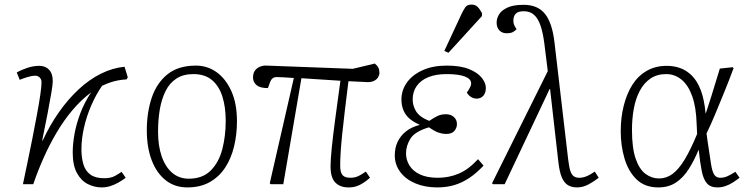

<svg xmlns="http://www.w3.org/2000/svg" viewBox="-20 -803 3275 837"><path d="M423 14Q392 14 363 -0.5Q334 -15 315.5 -48.5Q297 -82 297 -138Q297 -176 305 -220Q313 -264 330.5 -310Q348 -356 377 -400Q334 -368 296 -323Q258 -278 226.5 -224.5Q195 -171 169.5 -113.5Q144 -56 125 0H80Q88 -40 99 -91Q110 -142 120.5 -196Q131 -250 140.5 -300.5Q150 -351 155.5 -388.5Q161 -426 161 -444Q161 -458 152.5 -465.5Q144 -473 135 -473Q119 -473 99.5 -467Q80 -461 66 -455L53 -487Q74 -499 100 -507.5Q126 -516 151 -516Q178 -516 194 -499Q210 -482 210 -449Q210 -435 204 -399.5Q198 -364 188 -311Q178 -258 164 -191L166 -190Q198 -259 238 -315.5Q278 -372 324 -414.5Q370 -457 420.5 -482Q471 -507 523 -512L537 -466L532 -457Q513 -456 494.5 -452.5Q476 -449 459 -443Q442 -437 425 -429Q398 -390 377.5 -342.5Q357 -295 346 -246Q335 -197 335 -152Q335 -116 343.5 -87Q352 -58 374 -42Q396 -26 434 -26Q463 -26 481 -36Q499 -46 510 -54L528 -28Q512 -16 495 -6.5Q478 3 460 8.5Q442 14 423 14Z M797 14Q742 14 702.5 -17Q663 -48 641.5 -104Q620 -160 620 -235Q620 -313 641.5 -377Q663 -441 710 -479Q757 -517 834 -517Q884 -517 924 -488.5Q964 -460 988.5 -406Q1013 -352 1013 -274Q1013 -217 1000.5 -165Q988 -113 962 -73Q936 -33 895 -9.5Q854 14 797 14ZM803 -24Q863 -24 898.5 -59.5Q934 -95 949 -152.5Q964 -210 964 -276Q964 -336 949.5 -382Q935 -428 904 -454Q873 -480 823 -480Q779 -480 749 -460.5Q719 -441 701.5 -405.5Q684 -370 676.5 -325Q669 -280 669 -229Q669 -167 685 -121Q701 -75 731 -49.5Q761 -24 803 -24Z M1499 14Q1463 14 1442 -7Q1421 -28 1421 -78Q1421 -105 1426 -156Q1431 -207 1441 -281.5Q1451 -356 1464 -451Q1423 -454 1379 -456.5Q1335 -459 1294 -462L1215 0H1160L1156 -4L1261 -463Q1233 -465 1214.5 -466Q1196 -467 1186 -467Q1176 -467 1169 -462Q1162 -457 1157 -444L1148 -419Q1131 -419 1119 -422Q1107 -425 1099 -431.5Q1091 -438 1087 -446.5Q1083 -455 1083 -465Q1083 -484 1091.5 -495.5Q1100 -507 1114 -512.5Q1128 -518 1143 -517L1518 -503L1614 -526Q1625 -517 1629.5 -508Q1634 -499 1634 -485Q1634 -476 1628.5 -466.5Q1623 -457 1611.5 -451Q1600 -445 1583 -445Q1574 -445 1552 -446.5Q1530 -448 1499 -449Q1490 -376 1483 -318Q1476 -260 1471.5 -215.5Q1467 -171 1465 -138Q1463 -105 1463 -84Q1463 -60 1468 -48.5Q1473 -37 1483 -32.5Q1493 -28 1507 -28Q1523 -28 1536.5 -33Q1550 -38 1575 -55L1593 -28Q1578 -15 1563.5 -5.5Q1549 4 1534 9Q1519 14 1499 14Z M1886 14Q1833 14 1791 -3.5Q1749 -21 1725 -53Q1701 -85 1701 -126Q1701 -159 1713.5 -185Q1726 -211 1749.5 -230Q1773 -249 1808 -258V-260Q1782 -271 1764.5 -286.5Q1747 -302 1738.5 -323Q1730 -344 1730 -369Q1730 -410 1754 -443.5Q1778 -477 1822.5 -497Q1867 -517 1927 -517Q1988 -517 2025.5 -501.5Q2063 -486 2080.5 -463.5Q2098 -441 2098 -420Q2098 -398 2087 -385.5Q2076 -373 2057 -373Q2050 -373 2042 -376Q2034 -379 2027.5 -384.5Q2021 -390 2015 -399Q2026 -415 2030 -424Q2034 -433 2034 -439Q2034 -459 2006.5 -469.5Q1979 -480 1927 -480Q1880 -480 1847 -466.5Q1814 -453 1796.5 -428Q1779 -403 1779 -369Q1779 -342 1794 -317.5Q1809 -293 1851 -276Q1872 -290 1887.5 -297.5Q1903 -305 1924 -305Q1945 -305 1958.5 -293Q1972 -281 1972 -262Q1972 -246 1961 -232.5Q1950 -219 1924 -219Q1910 -219 1893 -224.5Q1876 -230 1850 -248Q1789 -230 1769.5 -199Q1750 -168 1750 -134Q1750 -106 1765 -81.5Q1780 -57 1811 -42.5Q1842 -28 1889 -28Q1936 -28 1978.5 -45.5Q2021 -63 2064 -109L2088 -81Q2057 -48 2025.5 -27Q1994 -6 1960 4Q1926 14 1886 14ZM1935 -573 1917 -581 1991 -740Q2001 -761 2009 -772Q2017 -783 2035 -783Q2052 -783 2062 -773Q2072 -763 2081 -746V-733Z M2495 14Q2473 14 2456.5 4.5Q2440 -5 2429.5 -29Q2419 -53 2414 -98L2378 -415H2376L2180 0H2129L2125 -4L2368 -493L2353 -613Q2347 -660 2336.5 -691Q2326 -722 2308.5 -738Q2291 -754 2263 -754Q2238 -754 2228 -743Q2218 -732 2218 -713Q2218 -703 2220.5 -696.5Q2223 -690 2226 -685L2232 -676Q2226 -669 2216.5 -663.5Q2207 -658 2188 -658Q2169 -658 2157 -670.5Q2145 -683 2145 -705Q2145 -721 2154.5 -738.5Q2164 -756 2190 -769Q2216 -782 2263 -782Q2293 -782 2316 -772.5Q2339 -763 2355 -743.5Q2371 -724 2381.5 -693Q2392 -662 2397 -620L2457 -107Q2461 -74 2466.5 -57.5Q2472 -41 2481.5 -34.5Q2491 -28 2505 -28Q2520 -28 2535.5 -34Q2551 -40 2573 -55L2590 -28Q2568 -11 2544.5 1.5Q2521 14 2495 14Z M2850 14Q2791 14 2755 -21Q2719 -56 2702.5 -112Q2686 -168 2686 -231Q2686 -290 2699 -342Q2712 -394 2736.5 -433Q2761 -472 2799 -494Q2837 -516 2887 -516Q2917 -516 2944.5 -506.5Q2972 -497 2995.5 -474Q3019 -451 3034.5 -411Q3050 -371 3056 -309H3057Q3071 -351 3081.5 -385Q3092 -419 3101 -448.5Q3110 -478 3118 -504L3174 -510L3178 -506Q3158 -452 3137 -400.5Q3116 -349 3097 -303.5Q3078 -258 3060 -221L3065 -185Q3074 -123 3079.5 -88.5Q3085 -54 3094 -41Q3103 -28 3120 -28Q3136 -28 3150.5 -34.5Q3165 -41 3186 -54L3204 -28Q3191 -18 3175.5 -8Q3160 2 3143 8Q3126 14 3107 14Q3077 14 3061.5 -4Q3046 -22 3039 -58Q3032 -94 3026 -149H3025Q3006 -103 2982.5 -66Q2959 -29 2927 -7.5Q2895 14 2850 14ZM2853 -25Q2885 -25 2912 -45Q2939 -65 2965 -108Q2991 -151 3019 -219L3017 -261Q3015 -334 2998 -382.5Q2981 -431 2951.5 -455.5Q2922 -480 2884 -480Q2844 -480 2815.5 -460.5Q2787 -441 2769 -407Q2751 -373 2743 -329Q2735 -285 2735 -237Q2735 -158 2751 -111.5Q2767 -65 2794 -45Q2821 -25 2853 -25Z"/></svg>

Font: Literata ExtraLight
Style: Italic
Weight: 250
Italic angle: -2°
Designer: Latin by Veronika Burian and Jose Scaglione. Greek by Irene Vlachou. Cyrillic by Vera Evstafieva
Foundry: TypeTogether
Version: Version 3.002